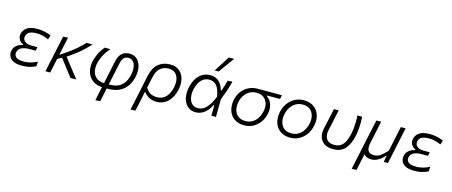

<svg xmlns="http://www.w3.org/2000/svg" viewBox="-54 -1548 5891 2500"><g transform="rotate(15 2891.5 -298.0)"><path d="M219.5 9.5Q140 9.5 97.8 -14Q55.5 -37.5 42.5 -72.5Q34 -95 34 -117.5Q34 -130 36.5 -142.5Q44.5 -180.5 65 -203.2Q85.5 -226 111.5 -237.5Q137.5 -249 163 -254L164 -261Q146 -268 127.5 -285Q109 -302 99 -328Q93 -343.5 93 -361.5Q93 -374 96 -388Q107.5 -442 154.5 -474Q201.5 -506 295 -506Q346.5 -506 397.5 -494Q448.5 -482 478.5 -466.5L459 -409.5Q419 -430 377.2 -439Q335.5 -448 298 -448Q235.5 -448 201.2 -429.8Q167 -411.5 158 -370.5Q156.5 -362.5 156.5 -354.5Q156.5 -326 179.5 -304Q208.5 -276 276 -276H352.5L341.5 -225.5H252Q195 -225.5 153.5 -205.8Q112 -186 102.5 -142.5Q100.5 -133 100.5 -124.5Q100.5 -109.5 106.5 -96Q116 -74.5 145.5 -61.5Q175 -48.5 230.5 -48.5Q277.5 -48.5 324.5 -62.2Q371.5 -76 408.5 -95L403.5 -32Q375.5 -18 328.5 -4.2Q281.5 9.5 219.5 9.5Z M534.5 0Q546 -55.5 557 -107Q568 -158.5 581.5 -220L592 -269Q605.5 -333 617 -386.5Q628.5 -439.5 640.5 -495.5L705.5 -498Q690 -426 676.5 -363.5Q663 -300.5 652.5 -252.5L708 -289.5Q792.5 -344.5 853.8 -397.8Q915 -451 956 -495.5H1038Q1005.5 -461.5 967 -424.2Q928.5 -387 876.2 -345Q824 -303 751.5 -255L823.5 -162.5Q852 -125.5 885 -83.2Q918 -41 950.5 0H871.5Q845 -34.5 820 -67.5Q795 -100 767.5 -135.5L698.5 -226L640.5 -195Q629.5 -143 619.5 -96.5Q609.5 -50 598.5 0Z M1259.5 195Q1269 149 1278.5 104Q1288 59 1298.5 9.5Q1217 4.5 1166 -36.2Q1115 -77 1096.5 -141.5Q1086.5 -176.5 1086.5 -214.5Q1086.5 -246.5 1093.5 -281Q1105.5 -336 1131.2 -391Q1157 -446 1202.5 -498L1277.5 -495.5Q1228.5 -444 1199 -386Q1169.5 -328 1157.5 -273Q1151 -242.5 1151 -214.5Q1151 -187.5 1157 -163Q1168.5 -113 1206.8 -82Q1245 -51 1311 -48L1377 -360Q1389.5 -416.5 1413.5 -448.2Q1437.5 -480 1469 -492.8Q1500.5 -505.5 1534 -505.5Q1596.5 -505.5 1636.2 -469Q1676 -432.5 1690 -371Q1696 -343 1696 -312Q1696 -275 1687.5 -234.5Q1672 -162.5 1634.5 -107.2Q1597 -52 1534.2 -21Q1471.5 10 1379.5 10H1363Q1352.5 59.5 1343.5 103Q1334 146.5 1324.5 192ZM1438.5 -346 1375 -47.5H1383Q1459 -47.5 1507.8 -72.8Q1556.5 -98 1584 -142Q1611.5 -186 1623.5 -243Q1632 -282.5 1632 -316.5Q1632 -333 1630 -348Q1623.5 -394.5 1599.2 -421.5Q1575 -448.5 1533 -448.5Q1497 -448.5 1473.8 -425.5Q1450.5 -402.5 1438.5 -346Z M1733.5 194.5Q1745.5 139.5 1757 86.5Q1768 33.5 1781 -27L1835 -283.5Q1860 -401 1925.2 -453.8Q1990.5 -506.5 2082 -506.5Q2161 -506.5 2208.2 -466.5Q2255.5 -426.5 2271.5 -361Q2279 -329 2279 -294Q2279 -258 2271 -219Q2249 -113 2186.2 -51.2Q2123.5 10.5 2033 10.5Q1980.5 10.5 1934.5 -12Q1888.5 -34.5 1862 -73.5H1855L1845 -25Q1832.5 33.5 1822 85Q1811 136.5 1799 192ZM2021 -49.5Q2100 -49.5 2145 -100.8Q2190 -152 2206.5 -229.5Q2213.5 -263.5 2213.5 -294.5Q2213.5 -317.5 2209.5 -339Q2200 -389 2167.2 -419Q2134.5 -449 2077 -449Q2008.5 -449 1962.8 -408.5Q1917 -368 1898.5 -277.5L1869 -138.5Q1893.5 -92 1932.2 -70.8Q1971 -49.5 2021 -49.5Z M2560 10Q2507 10 2469.8 -14.2Q2432.5 -38.5 2411.2 -79.5Q2390 -120.5 2385.5 -172Q2384 -187.5 2384 -203.5Q2384 -240 2392 -278Q2406 -345 2436.5 -396.5Q2467 -448 2514 -477.2Q2561 -506.5 2625 -506.5Q2694.5 -506.5 2739 -465.8Q2783.5 -425 2805.5 -349.5H2813.5Q2829.5 -393 2839.8 -428.8Q2850 -464.5 2858.5 -495.5L2922 -499.5Q2906 -435 2883 -368Q2860 -301 2835.5 -239.5Q2834 -119.5 2833 0H2771Q2771.5 -37 2772 -73Q2772 -109 2772.5 -143.5H2765.5Q2724.5 -64.5 2672.8 -27.2Q2621 10 2560 10ZM2576 -49Q2635.5 -49 2684.8 -99.2Q2734 -149.5 2779 -257Q2762 -360 2724.8 -403.2Q2687.5 -446.5 2628 -446.5Q2578.5 -446.5 2544 -422Q2509.5 -397.5 2488.5 -357.5Q2467.5 -317.5 2457.5 -271.5Q2450 -238 2450 -206Q2450 -184.5 2453.5 -164Q2462 -113 2492.2 -81Q2522.5 -49 2576 -49ZM2660 -580Q2694.5 -633.5 2728 -686Q2761 -738.5 2794 -790.5L2866.5 -792.5Q2828 -739 2790 -686.5L2714 -581.5Z M3214 10.5Q3149.5 10.5 3103.8 -13.2Q3058 -37 3031 -77.2Q3004 -117.5 2996.5 -168.5Q2993 -190 2993 -212Q2993 -242.5 2999.5 -274Q3014 -343.5 3052.2 -393Q3090.5 -442.5 3145 -469Q3199.5 -495.5 3263 -495.5H3590L3578.5 -442H3403.5L3402 -434.5Q3452 -402 3471 -342.5Q3482 -308.5 3482 -272Q3482 -244.5 3475.5 -215.5Q3461 -148.5 3424.2 -97.8Q3387.5 -47 3333.8 -18.2Q3280 10.5 3214 10.5ZM3216.5 -47.5Q3269.5 -47.5 3309.8 -72Q3350 -96.5 3376 -138Q3402 -179.5 3413 -230Q3419 -258 3419 -284Q3419 -311 3412.5 -335.5Q3399 -383.5 3361.5 -412.5Q3324 -441.5 3263.5 -441.5Q3211 -441.5 3170 -418Q3129 -394.5 3102.2 -354.5Q3075.5 -314.5 3065 -265Q3059 -237 3059 -210.5Q3059 -183.5 3065.5 -158Q3077.5 -108.5 3115 -78Q3152.5 -47.5 3216.5 -47.5Z M3834 10.5Q3769.5 10.5 3723.8 -13.2Q3678 -37 3651 -77.2Q3624 -117.5 3616.5 -168.5Q3613 -190 3613 -212Q3613 -242.5 3619.5 -274Q3635 -348 3674 -400Q3713 -452 3767.8 -479.2Q3822.5 -506.5 3885 -506.5Q3969 -506.5 4022 -466.5Q4075 -426.5 4095 -362Q4105.5 -326.5 4105.5 -287.5Q4105.5 -256 4098.5 -222.5Q4084 -153 4047 -100.8Q4010 -48.5 3955.8 -19Q3901.5 10.5 3834 10.5ZM3836.5 -47.5Q3889.5 -47.5 3930 -72.2Q3970.5 -97 3996.5 -138.5Q4022.5 -180 4033 -230.5Q4039.5 -261 4039.5 -288.5Q4039.5 -316 4033 -340.5Q4020 -389.5 3982.8 -419Q3945.5 -448.5 3884.5 -448.5Q3832 -448.5 3791 -424.5Q3750 -400.5 3722.8 -359.2Q3695.5 -318 3685 -265.5Q3679 -237.5 3679 -211Q3679 -184 3685.5 -158.5Q3697.5 -108.5 3735 -78Q3772.5 -47.5 3836.5 -47.5Z M4410 10.5Q4339 10.5 4294 -19.5Q4249 -49.5 4232.5 -100.5Q4223 -128.5 4223 -160Q4223 -186.5 4229.5 -215Q4238.5 -255 4245.5 -290Q4258 -347 4268.5 -395.5Q4279 -444 4290.5 -495.5L4355 -498Q4336.5 -410.5 4320.5 -336Q4304.5 -261.5 4293.5 -211Q4288.5 -188.5 4288.5 -167.5Q4288.5 -147.5 4293 -129.5Q4301.5 -92 4331 -69.5Q4360.5 -47 4414 -47Q4469.5 -47 4504.5 -73Q4539.5 -99 4560 -143.8Q4580.5 -188.5 4592 -244Q4600 -280 4604.5 -325.8Q4609 -371.5 4609.8 -416.2Q4610.5 -461 4606 -495.5H4670Q4674 -460.5 4673.8 -415.5Q4673.5 -370.5 4668.8 -323Q4664 -275.5 4655.5 -234Q4631 -118.5 4574.8 -54Q4518.5 10.5 4410 10.5Z M4714.5 194.5Q4726.5 139.5 4737.8 86.8Q4749 34 4762 -27.5L4814 -271Q4828 -334.5 4839.5 -387.5Q4850.5 -440.5 4862.5 -495.5L4927 -498Q4915.5 -443 4904 -389.5Q4892.5 -335.5 4880 -276.5L4862 -192.5Q4856 -163.5 4856 -140Q4856 -109 4867 -88Q4886 -51 4949.5 -51Q4999 -51 5040.5 -82.5Q5082 -114 5121 -159L5146 -276Q5158.5 -335.5 5169.5 -387.8Q5180.5 -440 5192.5 -495.5H5257Q5245 -439.5 5234 -387Q5222.5 -334 5209 -271L5184 -151.5Q5177 -119 5169 -80.5L5151.5 0H5094.5L5102.5 -43Q5106 -64 5110 -86H5103Q5086.5 -65 5060.5 -42.8Q5034.5 -20.5 5001 -5Q4967.5 10.5 4930 10.5Q4859 10.5 4827.5 -31.5L4826 -25Q4813.5 33.5 4802.5 84.8Q4791.5 136 4780 192Z M5508 9.5Q5428.5 9.5 5386.2 -14Q5344 -37.5 5331 -72.5Q5322.5 -95 5322.5 -117.5Q5322.5 -130 5325 -142.5Q5333 -180.5 5353.5 -203.2Q5374 -226 5400 -237.5Q5426 -249 5451.5 -254L5452.5 -261Q5434.5 -268 5416 -285Q5397.5 -302 5387.5 -328Q5381.5 -343.5 5381.5 -361.5Q5381.5 -374 5384.5 -388Q5396 -442 5443 -474Q5490 -506 5583.5 -506Q5635 -506 5686 -494Q5737 -482 5767 -466.5L5747.5 -409.5Q5707.5 -430 5665.8 -439Q5624 -448 5586.5 -448Q5524 -448 5489.8 -429.8Q5455.5 -411.5 5446.5 -370.5Q5445 -362.5 5445 -354.5Q5445 -326 5468 -304Q5497 -276 5564.5 -276H5641L5630 -225.5H5540.5Q5483.5 -225.5 5442 -205.8Q5400.5 -186 5391 -142.5Q5389 -133 5389 -124.5Q5389 -109.5 5395 -96Q5404.5 -74.5 5434 -61.5Q5463.5 -48.5 5519 -48.5Q5566 -48.5 5613 -62.2Q5660 -76 5697 -95L5692 -32Q5664 -18 5617 -4.2Q5570 9.5 5508 9.5Z"/></g></svg>

Font: Heraclito Light
Style: Italic
Weight: 300
Italic angle: -12°
Designer: Kostas Bartsokas (font) & Cristiano Sobral (main changes)
Foundry: Kostas Bartsokas (font) & Cristiano Sobral (main changes)
Version: Version 1.00;July 8, 2020;FontCreator 13.0.0.2655 64-bit